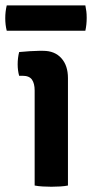

<svg xmlns="http://www.w3.org/2000/svg" viewBox="-40 -688 342 712"><path d="M212 0Q199.5 2.5 183 3.5Q166.5 4.5 150.5 4.5Q134.5 4.5 118 3.5Q101.5 2.5 88.5 0V-352.5Q88.5 -378.5 78.5 -392.8Q68.5 -407 43.5 -407H31Q25.5 -427 25.5 -449.5Q25.5 -473 31 -495Q51 -497 70.8 -498.2Q90.5 -499.5 103.5 -499.5H120.5Q163 -499.5 187.5 -472.2Q212 -445 212 -398.5ZM-15 -574Q-20.5 -595.5 -20.5 -620.5Q-20.5 -645 -15 -668H276.5Q279 -655.5 280.2 -645.8Q281.5 -636 281.5 -621.5Q281.5 -596.5 276.5 -574Z"/></svg>

Font: Signika Negative SemiBold
Style: Regular
Weight: 600
Designer: Anna Giedryś
Foundry: Anna Giedryś
Version: Version 2.000; ttfautohint (v1.8.3) -l 8 -r 50 -G 200 -x 9 -